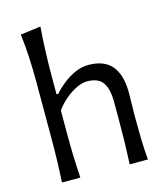

<svg xmlns="http://www.w3.org/2000/svg" viewBox="-115 -870 835 960"><g transform="rotate(-15 302.0 -390.5)"><path d="M86.4 0Q89.8 -58.1 91.3 -111.8Q92.8 -165.5 92.8 -230V-519.5Q92.8 -585.4 89.6 -647Q86.4 -708.5 79.1 -767.6L184.1 -781.2Q179.2 -717.8 176.8 -653.3Q174.3 -588.9 174.3 -519.5V-433.1H183.6Q202.6 -455.6 231.4 -478.8Q260.3 -502 294.7 -517.8Q329.1 -533.7 363.8 -533.7Q448.2 -533.7 487.1 -485.8Q525.9 -438 525.9 -347.2Q525.9 -313 524.9 -283.2Q523.9 -253.4 523.9 -230Q523.9 -165.5 525.1 -111.8Q526.4 -58.1 531.2 0H437Q439.9 -58.1 441.2 -111.3Q442.4 -164.6 442.4 -226.6V-319.8Q442.4 -387.7 419.4 -421.9Q396.5 -456.1 336.9 -456.1Q313 -456.1 283.2 -441.9Q253.4 -427.7 224.6 -403.6Q195.8 -379.4 174.3 -349.1V-226.6Q174.3 -164.6 176 -111.3Q177.7 -58.1 181.6 0Z"/></g></svg>

Font: Pinar DS2-Regular
Style: Regular
Weight: 400
Designer: Amin Abedi
Version: Version 2.000